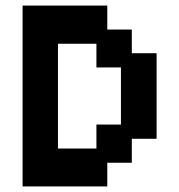

<svg xmlns="http://www.w3.org/2000/svg" viewBox="-20 -658 643 689"><path d="M61 11V-638H365V-552H453V-467H542V-160H453V-74H365V11ZM188 -125H326V-211H414V-416H326V-501H188Z"/></svg>

Font: Pixelify Sans
Style: Bold
Weight: 700
Designer: Stefie Justprince
Foundry: Typecalism Foundryline
Version: Version 1.000